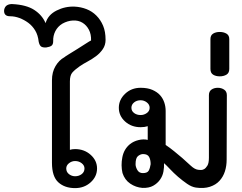

<svg xmlns="http://www.w3.org/2000/svg" viewBox="-109 -931 1205 957"><path d="M417.2 -732.3Q417.2 -706.1 403.3 -685.9Q389.4 -665.7 369.7 -651Q350 -636.4 328.3 -624.7Q306.6 -613.1 289.4 -601.5Q264.1 -583.8 251.8 -569.7Q239.4 -555.6 239.4 -525.3V-184.3Q251 -187.9 265.2 -187.9Q311.1 -187.9 342.9 -159.3Q374.7 -130.8 374.7 -91.4Q374.7 -51 342.9 -22.2Q311.1 6.6 265.2 6.6Q213.6 6.6 181.8 -22.2Q150 -51 150 -119.7V-530.8Q150 -571.7 167.7 -601.5Q185.4 -631.3 211.6 -645.5Q215.7 -649.5 235.4 -661.4Q255.1 -673.2 277.5 -687.4Q300 -701.5 319.4 -714.1Q338.9 -726.8 344.9 -729.3Q346 -760.1 334.1 -782.8Q322.2 -805.6 301.8 -817.9Q281.3 -830.3 254.3 -828.8Q227.3 -827.3 202 -813.1Q178.8 -799 166.9 -775.8Q155.1 -752.5 156.1 -725.8Q156.1 -709.1 147.5 -703Q138.9 -697 121.2 -694.4Q103 -693.4 95.2 -699.7Q87.4 -706.1 83.8 -723.2Q80.3 -756.1 66.4 -779Q52.5 -802 32.1 -817.2Q11.6 -832.3 -11.9 -841.2Q-35.4 -850 -59.1 -850Q-91.4 -850 -88.4 -881.8Q-84.8 -899 -73 -905.3Q-61.1 -911.6 -46.5 -910.6Q22.2 -907.1 61.6 -881.6Q101 -856.1 118.2 -815.7Q130.3 -857.1 173 -878.5Q215.7 -900 263.1 -898Q293.9 -896.5 322 -885.6Q350 -874.7 371.2 -853.5Q392.4 -832.3 404.8 -803Q417.2 -773.7 417.2 -732.3ZM312.1 -91.4Q312.1 -106.6 298.2 -117.4Q284.3 -128.3 265.2 -128.3Q248.5 -128.3 234.8 -117.4Q221.2 -106.6 221.2 -91.4Q221.2 -73.7 234.8 -63.1Q248.5 -52.5 265.2 -52.5Q284.3 -52.5 298.2 -63.1Q312.1 -73.7 312.1 -91.4Z M1020.7 -135.4Q1020.7 -104 1012.1 -77Q1003.5 -50 985.1 -29.8Q966.7 -9.6 937.1 0Q907.6 9.6 867.7 4Q846.5 1 823.5 -14.9Q800.5 -30.8 778.5 -49.7Q756.6 -68.7 738.4 -88.1Q720.2 -107.6 708.6 -117.7Q709.6 -98 705.6 -75.8Q701.5 -53.5 688.6 -35.4Q675.8 -17.2 654.8 -5.3Q633.8 6.6 601 5.6Q567.7 3 540.2 -15.7Q512.6 -34.3 501.5 -68.7Q492.9 -106.6 500.8 -147.2Q508.6 -187.9 538.9 -212.6Q556.6 -226.8 581.3 -232.8Q606.1 -238.9 627.3 -233.8V-302Q612.1 -297 591.9 -297Q546 -297 514.6 -325.3Q483.3 -353.5 483.3 -393.9Q483.3 -433.8 514.6 -463.6Q546 -493.4 591.9 -493.4Q627.3 -493.4 651 -482.8Q674.7 -472.2 688.6 -456.8Q702.5 -441.4 709.6 -421Q716.7 -400.5 716.7 -377.8V-208.6Q737.9 -194.4 758.8 -177.3Q779.8 -160.1 799 -143.9Q822.7 -122.7 842.2 -104.8Q861.6 -86.9 878.3 -84.8Q881.8 -84.8 890.2 -83.8Q898.5 -82.8 907.6 -87.6Q916.7 -92.4 924.5 -105.1Q932.3 -117.7 932.3 -144.9V-456.6Q932.3 -475.3 944.9 -484.3Q957.6 -493.4 976.8 -493.4Q994.4 -493.4 1008.1 -484.3Q1021.7 -475.3 1021.7 -456.6ZM636.9 -393.9Q636.9 -409.6 623 -420.5Q609.1 -431.3 591.9 -431.3Q572.7 -431.3 559.3 -420.5Q546 -409.6 546 -393.9Q546 -377.8 559.3 -367.7Q572.7 -357.6 591.9 -357.6Q609.1 -357.6 623 -367.7Q636.9 -377.8 636.9 -393.9ZM641.9 -112.6Q641.9 -134.8 634.1 -149Q626.3 -163.1 604 -163.1Q591.9 -163.1 579.3 -153.5Q566.7 -143.9 566.7 -112.6Q566.7 -99 575.5 -83.6Q584.3 -68.2 603 -68.2Q625.3 -68.2 632.1 -80.3Q638.9 -92.4 641.9 -112.6Z M1033.8 -587.4Q1033.8 -567.2 1019.7 -558.8Q1005.6 -550.5 986.4 -550.5Q966.7 -550.5 953.3 -558.8Q939.9 -567.2 939.9 -587.4V-736.4Q939.9 -755.1 953.3 -763.4Q966.7 -771.7 986.4 -771.7Q1005.6 -771.7 1019.7 -763.4Q1033.8 -755.1 1033.8 -736.4V-587.4Z"/></svg>

Font: Myanmar KatKuu
Style: Regular
Weight: 400
Designer: Khon Soe Zaw Thu
Foundry: MPUA
Version: Version 1.00 September 13, 2016, initial release